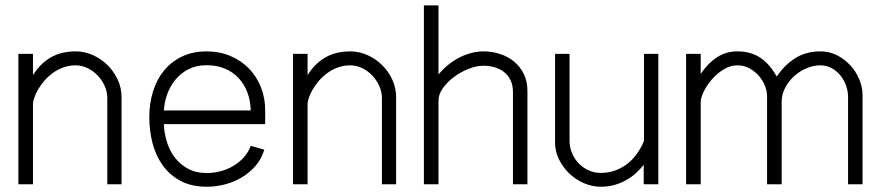

<svg xmlns="http://www.w3.org/2000/svg" viewBox="-20 -690 3305 719"><path d="M103.5 -488.3V-408.7Q119.1 -433.6 137.2 -450.4Q155.3 -467.3 175.3 -477.8Q195.3 -488.3 217.5 -492.9Q239.7 -497.6 263.2 -497.6Q296.9 -497.6 327.9 -483.6Q358.9 -469.7 382.6 -446.3Q406.2 -422.9 420.7 -391.8Q435.1 -360.8 435.1 -327.1V0H381.8V-323.2Q381.8 -346.2 372.1 -367.9Q362.3 -389.6 345.9 -407Q329.6 -424.3 308.1 -434.8Q286.6 -445.3 263.2 -445.3Q238.8 -445.3 217.3 -437.5Q195.8 -429.7 178.2 -417Q160.6 -404.3 146.7 -388.2Q132.8 -372.1 123.3 -356Q113.8 -339.8 108.6 -325Q103.5 -310.1 103.5 -299.3V0H48.8V-488.3Z M969.7 -129.4Q959.5 -95.2 937.3 -69.3Q915 -43.5 885.7 -25.9Q856.4 -8.3 822.5 0.5Q788.6 9.3 754.9 9.3Q697.8 9.3 657 -12.2Q616.2 -33.7 590.1 -69.8Q564 -106 551.5 -152.8Q539.1 -199.7 539.1 -251Q539.1 -302.2 553 -347.4Q566.9 -392.6 594.2 -425.8Q621.6 -459 661.6 -478.3Q701.7 -497.6 753.9 -497.6Q801.8 -497.6 842 -480.7Q882.3 -463.9 911.4 -434.3Q940.4 -404.8 956.8 -364.3Q973.1 -323.7 973.1 -276.4V-225.1H593.8Q594.7 -192.9 604.5 -160.2Q614.3 -127.4 633.8 -101.3Q653.3 -75.2 683.3 -58.6Q713.4 -42 755.4 -42Q780.3 -42 805.4 -48.6Q830.6 -55.2 852.5 -67.9Q874.5 -80.6 892.1 -99.6Q909.7 -118.7 918.9 -144ZM918.9 -276.4Q918 -314 906 -345Q894 -376 872.8 -398.4Q851.6 -420.9 821.5 -433.3Q791.5 -445.8 753.9 -445.8Q715.3 -445.8 685.8 -430.7Q656.2 -415.5 636.5 -391.1Q616.7 -366.7 606 -336.7Q595.2 -306.6 593.8 -276.4Z M1131.8 -488.3V-408.7Q1147.5 -433.6 1165.5 -450.4Q1183.6 -467.3 1203.6 -477.8Q1223.6 -488.3 1245.8 -492.9Q1268.1 -497.6 1291.5 -497.6Q1325.2 -497.6 1356.2 -483.6Q1387.2 -469.7 1410.9 -446.3Q1434.6 -422.9 1449 -391.8Q1463.4 -360.8 1463.4 -327.1V0H1410.2V-323.2Q1410.2 -346.2 1400.4 -367.9Q1390.6 -389.6 1374.3 -407Q1357.9 -424.3 1336.4 -434.8Q1314.9 -445.3 1291.5 -445.3Q1267.1 -445.3 1245.6 -437.5Q1224.1 -429.7 1206.5 -417Q1189 -404.3 1175 -388.2Q1161.1 -372.1 1151.6 -356Q1142.1 -339.8 1137 -325Q1131.8 -310.1 1131.8 -299.3V0H1077.1V-488.3Z M1622.1 -411.1Q1637.7 -430.2 1657 -446Q1676.3 -461.9 1698 -473.4Q1719.7 -484.9 1743.4 -491.2Q1767.1 -497.6 1790.5 -497.6Q1822.3 -497.6 1852.1 -488Q1881.8 -478.5 1904.8 -459.7Q1927.7 -440.9 1941.4 -413.3Q1955.1 -385.7 1955.1 -349.1V0H1900.9V-345.7Q1900.9 -371.1 1891.8 -389.6Q1882.8 -408.2 1867.7 -420.2Q1852.5 -432.1 1832.5 -438Q1812.5 -443.8 1790.5 -443.8Q1763.7 -443.8 1733.9 -431.9Q1704.1 -419.9 1679.2 -401.1Q1654.3 -382.3 1638.2 -359.4Q1622.1 -336.4 1622.1 -314V0H1567.4V-669.9H1622.1Z M2445.3 0H2390.6V-72.8Q2378.9 -58.1 2363.3 -43.5Q2347.7 -28.8 2327.6 -17.1Q2307.6 -5.4 2283.4 2Q2259.3 9.3 2230.5 9.3Q2196.8 9.3 2165.8 -4.4Q2134.8 -18.1 2111.1 -41Q2087.4 -64 2073 -93.8Q2058.6 -123.5 2058.6 -155.8V-488.3H2112.8V-163.6Q2112.8 -138.2 2122.3 -116Q2131.8 -93.8 2147.9 -77.4Q2164.1 -61 2185.1 -51.8Q2206.1 -42.5 2228.5 -42.5Q2260.7 -42.5 2286.9 -52.7Q2313 -63 2333 -79.6Q2353 -96.2 2367.7 -117.9Q2382.3 -139.6 2391.6 -162.1V-488.3H2445.3Z M2604 -488.3V-413.1Q2629.9 -452.1 2664.1 -474.9Q2698.2 -497.6 2741.2 -497.6Q2791.5 -497.6 2826.9 -474.1Q2862.3 -450.7 2888.7 -403.3Q2904.3 -426.3 2921.9 -443.6Q2939.5 -460.9 2959.5 -473.1Q2979.5 -485.4 3002.9 -491.5Q3026.4 -497.6 3053.7 -497.6Q3085.9 -497.6 3114.3 -483.2Q3142.6 -468.8 3163.8 -445.8Q3185.1 -422.9 3197.5 -393.8Q3210 -364.7 3210 -335.4V0H3155.8V-327.1Q3155.8 -347.2 3148.7 -368.2Q3141.6 -389.2 3128.2 -406.2Q3114.7 -423.3 3095.5 -434.3Q3076.2 -445.3 3051.8 -445.3Q3025.9 -445.3 3000 -434.3Q2974.1 -423.3 2953.6 -404.5Q2933.1 -385.7 2920.2 -361.1Q2907.2 -336.4 2907.2 -309.1V0H2852.5V-330.1Q2852.5 -348.6 2844.5 -368.9Q2836.4 -389.2 2821.8 -406Q2807.1 -422.9 2786.6 -434.1Q2766.1 -445.3 2741.2 -445.3Q2714.4 -445.3 2689.7 -429.9Q2665 -414.6 2646 -392.8Q2627 -371.1 2615.5 -347.4Q2604 -323.7 2604 -307.1V0H2549.3V-488.3Z"/></svg>

Font: SaysetthaMai
Style: Regular
Weight: 400
Designer: John M. Durdin
Foundry: Lao Script for Windows
Version: Version 1.101